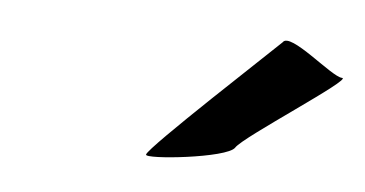

<svg xmlns="http://www.w3.org/2000/svg" viewBox="-27 -786 422 222"><g transform="rotate(5 183.5 -675.5)"><path d="M148 -604C146 -598 242 -608 250 -621C258 -634 379 -712 366 -712C354 -712 302 -760 294 -747C284 -737 149 -612 148 -604Z"/></g></svg>

Font: Ampere
Style: SuExtIta
Weight: 400
Version: Version 1